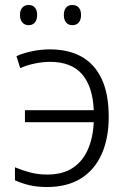

<svg xmlns="http://www.w3.org/2000/svg" viewBox="-20 -740 503 770"><path d="M169 10Q128 10 97 2.5Q66 -5 40 -17V-69Q69 -57 100.5 -48.5Q132 -40 170 -40Q230 -40 270 -65.5Q310 -91 331.5 -138.5Q353 -186 356 -250H80V-298H356Q352 -393 309 -442.5Q266 -492 180 -492Q152 -492 120.5 -485.5Q89 -479 61 -467L46 -515Q73 -527 108.5 -534.5Q144 -542 180 -542Q254 -542 306.5 -513Q359 -484 387.5 -424Q416 -364 416 -271Q416 -185 387.5 -121.5Q359 -58 304 -24Q249 10 169 10ZM60 -680Q60 -699 69.5 -709.5Q79 -720 95 -720Q111 -720 120 -709.5Q129 -699 129 -680Q129 -661 120 -650Q111 -639 95 -639Q79 -639 69.5 -650Q60 -661 60 -680ZM236 -680Q236 -699 245 -709.5Q254 -720 270 -720Q287 -720 296 -709.5Q305 -699 305 -680Q305 -661 296 -650Q287 -639 270 -639Q254 -639 245 -650Q236 -661 236 -680Z"/></svg>

Font: Noto Sans Display Light
Style: Regular
Weight: 300
Designer: Monotype Design Team
Foundry: Monotype Imaging Inc.
Version: Version 2.003